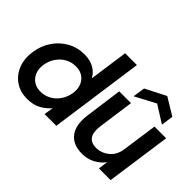

<svg xmlns="http://www.w3.org/2000/svg" viewBox="-120 -1046 1383 1383"><g transform="rotate(45 572.0 -354.0)"><path d="M235 12Q163 12 112 -23.5Q61 -59 37.5 -119.5Q14 -180 25 -255Q35 -327 73.5 -384.5Q112 -442 171 -475Q230 -508 301 -508Q359 -508 399 -485Q439 -462 460 -423L502 -720H622L521 0H401L413 -71Q384 -37 341 -12.5Q298 12 235 12ZM266 -93Q309 -93 346 -113.5Q383 -134 407.5 -170.5Q432 -207 439 -253Q448 -319 414 -361Q380 -403 318 -403Q274 -403 237.5 -382.5Q201 -362 176.5 -326Q152 -290 145 -244Q136 -179 170 -136Q204 -93 266 -93Z M794 12Q700 12 656 -47Q612 -106 628 -217L666 -496H786L748 -223Q730 -90 836 -90Q889 -90 933.5 -126Q978 -162 987 -228L1025 -496H1144L1074 0H955L965 -74Q936 -34 891.5 -11Q847 12 794 12ZM764 -544 778 -637 934 -717 1066 -637 1053 -544 921 -627Z"/></g></svg>

Font: Host Grotesk SemiBold
Style: Italic
Weight: 600
Italic angle: -8°
Designer: Doğukan Karapınar based on Poppins by Indian Type Foundry, Jonny Pinhorn
Foundry: Element Type
Version: Version 1.001; ttfautohint (v1.8.4.7-5d5b)